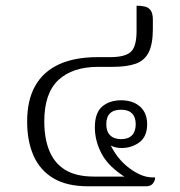

<svg xmlns="http://www.w3.org/2000/svg" viewBox="-20 -652 631 672"><path d="M288 0Q214 0 167 -28Q120 -56 97.5 -107Q75 -158 75 -226Q75 -302 103.5 -352Q132 -402 187 -427Q242 -452 321 -452H365Q418 -452 438 -470.5Q458 -489 458 -544V-632Q475 -632 487.5 -629Q500 -626 507.5 -615.5Q515 -605 515 -583V-551Q515 -498 500.5 -469Q486 -440 455 -429Q424 -418 374 -418H323Q234 -418 184.5 -372Q135 -326 135 -227Q135 -167 153 -123.5Q171 -80 209 -57Q247 -34 309 -34H423V-29Q361 -67 336.5 -112.5Q312 -158 312 -206Q312 -257 337.5 -279Q363 -301 404 -301Q445 -301 470 -279Q495 -257 495 -217Q495 -174 468 -154Q441 -134 406 -134Q388 -134 374.5 -139.5Q361 -145 353 -152L361 -158Q370 -135 385.5 -112.5Q401 -90 422 -72Q443 -54 467 -42.5Q491 -31 515 -31H523Q523 -23 519 -15.5Q515 -8 508.5 -4Q502 0 491 0ZM404 -165Q429 -165 442 -178.5Q455 -192 455 -217Q455 -242 442 -255Q429 -268 404 -268Q352 -268 352 -217Q352 -192 365.5 -178.5Q379 -165 404 -165Z"/></svg>

Font: Noto Serif Thai Light
Style: Regular
Weight: 300
Version: Version 2.001